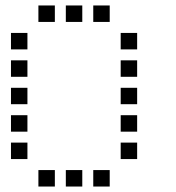

<svg xmlns="http://www.w3.org/2000/svg" viewBox="-20 -700 640 700"><path d="M121 -680Q120 -680 120 -680Q120 -680 120 -679V-621Q120 -620 120 -620Q120 -620 121 -620H179Q180 -620 180 -620Q180 -620 180 -621V-679Q180 -680 180 -680Q180 -680 179 -680ZM221 -680Q220 -680 220 -680Q220 -680 220 -679V-621Q220 -620 220 -620Q220 -620 221 -620H279Q280 -620 280 -620Q280 -620 280 -621V-679Q280 -680 280 -680Q280 -680 279 -680ZM321 -680Q320 -680 320 -680Q320 -680 320 -679V-621Q320 -620 320 -620Q320 -620 321 -620H379Q380 -620 380 -620Q380 -620 380 -621V-679Q380 -680 380 -680Q380 -680 379 -680ZM21 -580Q20 -580 20 -580Q20 -580 20 -579V-521Q20 -520 20 -520Q20 -520 21 -520H79Q80 -520 80 -520Q80 -520 80 -521V-579Q80 -580 80 -580Q80 -580 79 -580ZM421 -580Q420 -580 420 -580Q420 -580 420 -579V-521Q420 -520 420 -520Q420 -520 421 -520H479Q480 -520 480 -520Q480 -520 480 -521V-579Q480 -580 480 -580Q480 -580 479 -580ZM21 -480Q20 -480 20 -480Q20 -480 20 -479V-421Q20 -420 20 -420Q20 -420 21 -420H79Q80 -420 80 -420Q80 -420 80 -421V-479Q80 -480 80 -480Q80 -480 79 -480ZM421 -480Q420 -480 420 -480Q420 -480 420 -479V-421Q420 -420 420 -420Q420 -420 421 -420H479Q480 -420 480 -420Q480 -420 480 -421V-479Q480 -480 480 -480Q480 -480 479 -480ZM21 -380Q20 -380 20 -380Q20 -380 20 -379V-321Q20 -320 20 -320Q20 -320 21 -320H79Q80 -320 80 -320Q80 -320 80 -321V-379Q80 -380 80 -380Q80 -380 79 -380ZM421 -380Q420 -380 420 -380Q420 -380 420 -379V-321Q420 -320 420 -320Q420 -320 421 -320H479Q480 -320 480 -320Q480 -320 480 -321V-379Q480 -380 480 -380Q480 -380 479 -380ZM21 -280Q20 -280 20 -280Q20 -280 20 -279V-221Q20 -220 20 -220Q20 -220 21 -220H79Q80 -220 80 -220Q80 -220 80 -221V-279Q80 -280 80 -280Q80 -280 79 -280ZM421 -280Q420 -280 420 -280Q420 -280 420 -279V-221Q420 -220 420 -220Q420 -220 421 -220H479Q480 -220 480 -220Q480 -220 480 -221V-279Q480 -280 480 -280Q480 -280 479 -280ZM21 -180Q20 -180 20 -180Q20 -180 20 -179V-121Q20 -120 20 -120Q20 -120 21 -120H79Q80 -120 80 -120Q80 -120 80 -121V-179Q80 -180 80 -180Q80 -180 79 -180ZM421 -180Q420 -180 420 -180Q420 -180 420 -179V-121Q420 -120 420 -120Q420 -120 421 -120H479Q480 -120 480 -120Q480 -120 480 -121V-179Q480 -180 480 -180Q480 -180 479 -180ZM121 -80Q120 -80 120 -80Q120 -80 120 -79V-21Q120 -20 120 -20Q120 -20 121 -20H179Q180 -20 180 -20Q180 -20 180 -21V-79Q180 -80 180 -80Q180 -80 179 -80ZM221 -80Q220 -80 220 -80Q220 -80 220 -79V-21Q220 -20 220 -20Q220 -20 221 -20H279Q280 -20 280 -20Q280 -20 280 -21V-79Q280 -80 280 -80Q280 -80 279 -80ZM321 -80Q320 -80 320 -80Q320 -80 320 -79V-21Q320 -20 320 -20Q320 -20 321 -20H379Q380 -20 380 -20Q380 -20 380 -21V-79Q380 -80 380 -80Q380 -80 379 -80Z"/></svg>

Font: Doto Medium
Style: Regular
Weight: 500
Monospace: yes
Version: Version 1.000